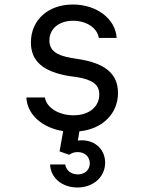

<svg xmlns="http://www.w3.org/2000/svg" viewBox="-20 -570 640 851"><path d="M269 159H202C204 218 255 261 323 261C394 261 446 214 446 151C446 87 393 44 325 53L332 12C434 2 503 -66 503 -158C503 -243 446 -291 322 -309L298 -313C229 -324 199 -347 199 -391C199 -443 242 -478 304 -478C364 -478 411 -446 418 -402H497C492 -487 408 -550 303 -550C193 -550 117 -481 117 -382C117 -298 172 -251 292 -232L317 -229C391 -217 420 -195 420 -151C420 -96 374 -59 306 -59C240 -59 186 -93 179 -138H97C100 -62 168 -3 260 11L244 101L287 116C296 109 309 104 324 104C355 104 378 124 378 154C378 183 356 203 325 203C295 203 273 185 269 159Z"/></svg>

Font: CommitMono
Style: 400Regular
Weight: 400
Monospace: yes
Designer: Eigil Nikolajsen
Foundry: Eigil Nikolajsen
Version: Version 1.143